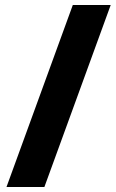

<svg xmlns="http://www.w3.org/2000/svg" viewBox="-20 -742 467 770"><path d="M424 -722H272L6 8H158Z"/></svg>

Font: Noto Sans Lao UI ExtBd
Style: Regular
Weight: 800
Designer: Monotype Design Team
Foundry: Monotype Imaging Inc.
Version: Version 2.000